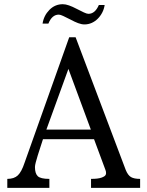

<svg xmlns="http://www.w3.org/2000/svg" viewBox="-20 -916 719 936"><path d="M317.4 -734.4H348.6L592.8 -87.9Q603.5 -61.5 618.7 -52.7Q633.8 -43.9 663.1 -43.9V0H423.8V-43.9Q428.7 -43.9 440.9 -44.4Q453.1 -44.9 465.3 -47.4Q477.5 -49.8 487.3 -55.7Q497.1 -61.5 497.1 -72.3Q497.1 -77.1 496.1 -81.1Q495.1 -85 493.2 -89.8L438.5 -237.3H189.5Q183.6 -218.8 176.8 -198.2Q169.9 -177.7 164.1 -158.7Q158.2 -139.6 154.3 -124.5Q150.4 -109.4 150.4 -101.6Q150.4 -70.3 164.1 -57.1Q177.7 -43.9 220.7 -43.9V0H15.6V-43.9Q48.8 -43.9 66.9 -61Q85 -78.1 99.6 -122.1ZM313.5 -580.1 206.1 -284.2H422.9ZM187.5 -800.8Q193.4 -839.8 220.7 -867.7Q248 -895.5 286.1 -895.5Q299.8 -895.5 316.4 -889.6Q333 -883.8 353.5 -873Q374 -862.3 388.7 -855.5Q403.3 -848.6 411.1 -848.6Q443.4 -848.6 461.9 -891.6H490.2Q487.3 -872.1 478.5 -855Q469.7 -837.9 456.5 -824.7Q443.4 -811.5 426.8 -804.2Q410.2 -796.9 391.6 -796.9Q377.9 -796.9 360.8 -803.2Q343.8 -809.6 324.2 -820.3Q302.7 -831.1 288.6 -837.9Q274.4 -844.7 266.6 -844.7Q233.4 -844.7 215.8 -800.8Z"/></svg>

Font: Subtext
Style: Regular
Weight: 400
Designer: Christopher J. Fynn
Foundry: Christopher J. Fynn for DDC
Version: Version 1.000 preliminary